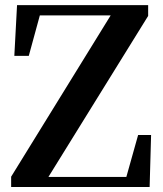

<svg xmlns="http://www.w3.org/2000/svg" viewBox="-20 -745 649 765"><path d="M24.4 0V-41L420.9 -683.6H138.7L94.7 -522.5H37.1L47.9 -724.6H570.3V-681.6L172.9 -40H483.4L530.3 -207H582L576.2 0Z"/></svg>

Font: Bpmf GenRyu Min B
Style: B
Weight: 700
Foundry: But Ko
Version: Version 1.320